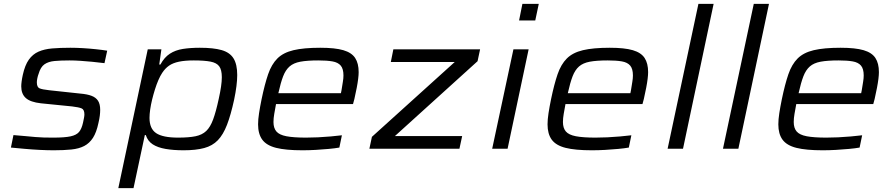

<svg xmlns="http://www.w3.org/2000/svg" viewBox="-20 -763 4579 985"><path d="M256 8Q223 8 183.5 6Q144 4 105.5 0.5Q67 -3 36 -6L49 -70Q86 -67 113 -64.5Q140 -62 162 -60Q184 -58 205.5 -57.5Q227 -57 254 -57Q312 -57 342 -63.5Q372 -70 385.5 -86Q399 -102 406 -134Q409 -148 411 -158.5Q413 -169 413 -176Q413 -201 398.5 -207Q384 -213 350 -217L190 -233Q136 -239 112.5 -260Q89 -281 89 -320Q89 -330 91 -345.5Q93 -361 97 -379Q108 -429 128 -457Q148 -485 177.5 -498Q207 -511 247.5 -514.5Q288 -518 341 -518Q371 -518 405 -516Q439 -514 472 -510.5Q505 -507 530 -503L516 -439Q485 -443 453.5 -446Q422 -449 392.5 -451Q363 -453 336 -453Q291 -453 259.5 -450Q228 -447 208 -433Q188 -419 178 -384Q174 -374 171.5 -361.5Q169 -349 169 -341Q169 -316 182.5 -310Q196 -304 233 -300L391 -283Q427 -280 449.5 -271.5Q472 -263 483 -246Q494 -229 494 -199Q494 -186 492 -169.5Q490 -153 485 -132Q475 -84 457 -56Q439 -28 412 -14Q385 0 346 4Q307 8 256 8Z M587 202 738 -510H808L797 -432H803Q823 -469 851.5 -487.5Q880 -506 918.5 -512Q957 -518 1005 -518Q1075 -518 1117 -506Q1159 -494 1178 -463.5Q1197 -433 1197 -378Q1197 -353 1193 -321Q1189 -289 1181 -251Q1164 -173 1144.5 -122.5Q1125 -72 1097.5 -43.5Q1070 -15 1027.5 -3.5Q985 8 922 8Q870 8 829.5 1Q789 -6 763.5 -22.5Q738 -39 728 -70H723L665 202ZM894 -57Q949 -57 983 -64Q1017 -71 1038 -91Q1059 -111 1073.5 -150.5Q1088 -190 1102 -255Q1110 -291 1114 -318.5Q1118 -346 1118 -367Q1118 -405 1104.5 -423Q1091 -441 1059.5 -447Q1028 -453 974 -453Q929 -453 898 -446.5Q867 -440 847 -426Q827 -412 812 -389Q802 -374 792.5 -352Q783 -330 775 -304.5Q767 -279 760.5 -252.5Q754 -226 750.5 -201.5Q747 -177 747 -158Q747 -103 781 -80Q815 -57 894 -57Z M1532 8Q1446 8 1396.5 -4.5Q1347 -17 1325.5 -46.5Q1304 -76 1304 -125Q1304 -150 1309 -182.5Q1314 -215 1322 -254Q1338 -331 1355.5 -382Q1373 -433 1403 -463Q1433 -493 1485.5 -505.5Q1538 -518 1623 -518Q1699 -518 1741.5 -505.5Q1784 -493 1802 -465.5Q1820 -438 1820 -393Q1820 -379 1817.5 -358.5Q1815 -338 1810 -312Q1805 -286 1798 -255L1791 -229H1396Q1391 -202 1387 -179Q1383 -156 1383 -137Q1383 -106 1398 -88.5Q1413 -71 1449.5 -64Q1486 -57 1550 -57Q1578 -57 1611 -58.5Q1644 -60 1676.5 -63Q1709 -66 1734 -69L1721 -6Q1699 -2 1666.5 1Q1634 4 1599.5 6Q1565 8 1532 8ZM1408 -285H1729L1732 -300Q1736 -326 1739 -343.5Q1742 -361 1742 -376Q1742 -410 1728 -426.5Q1714 -443 1685.5 -448Q1657 -453 1613 -453Q1556 -453 1521 -446.5Q1486 -440 1465.5 -422Q1445 -404 1432.5 -371.5Q1420 -339 1408 -285Z M1875 0 1888 -61 2313 -445H1985L1998 -510H2443L2430 -449L2006 -65H2351L2337 0Z M2643 -658 2660 -743H2744L2726 -658ZM2505 0 2614 -510H2692L2584 0Z M3017 8Q2931 8 2881.5 -4.5Q2832 -17 2810.5 -46.5Q2789 -76 2789 -125Q2789 -150 2794 -182.5Q2799 -215 2807 -254Q2823 -331 2840.5 -382Q2858 -433 2888 -463Q2918 -493 2970.5 -505.5Q3023 -518 3108 -518Q3184 -518 3226.5 -505.5Q3269 -493 3287 -465.5Q3305 -438 3305 -393Q3305 -379 3302.5 -358.5Q3300 -338 3295 -312Q3290 -286 3283 -255L3276 -229H2881Q2876 -202 2872 -179Q2868 -156 2868 -137Q2868 -106 2883 -88.5Q2898 -71 2934.5 -64Q2971 -57 3035 -57Q3063 -57 3096 -58.5Q3129 -60 3161.5 -63Q3194 -66 3219 -69L3206 -6Q3184 -2 3151.5 1Q3119 4 3084.5 6Q3050 8 3017 8ZM2893 -285H3214L3217 -300Q3221 -326 3224 -343.5Q3227 -361 3227 -376Q3227 -410 3213 -426.5Q3199 -443 3170.5 -448Q3142 -453 3098 -453Q3041 -453 3006 -446.5Q2971 -440 2950.5 -422Q2930 -404 2917.5 -371.5Q2905 -339 2893 -285Z M3405 0 3563 -743H3641L3484 0Z M3689 0 3847 -743H3925L3768 0Z M4201 8Q4115 8 4065.5 -4.5Q4016 -17 3994.5 -46.5Q3973 -76 3973 -125Q3973 -150 3978 -182.5Q3983 -215 3991 -254Q4007 -331 4024.5 -382Q4042 -433 4072 -463Q4102 -493 4154.5 -505.5Q4207 -518 4292 -518Q4368 -518 4410.5 -505.5Q4453 -493 4471 -465.5Q4489 -438 4489 -393Q4489 -379 4486.5 -358.5Q4484 -338 4479 -312Q4474 -286 4467 -255L4460 -229H4065Q4060 -202 4056 -179Q4052 -156 4052 -137Q4052 -106 4067 -88.5Q4082 -71 4118.5 -64Q4155 -57 4219 -57Q4247 -57 4280 -58.5Q4313 -60 4345.5 -63Q4378 -66 4403 -69L4390 -6Q4368 -2 4335.5 1Q4303 4 4268.5 6Q4234 8 4201 8ZM4077 -285H4398L4401 -300Q4405 -326 4408 -343.5Q4411 -361 4411 -376Q4411 -410 4397 -426.5Q4383 -443 4354.5 -448Q4326 -453 4282 -453Q4225 -453 4190 -446.5Q4155 -440 4134.5 -422Q4114 -404 4101.5 -371.5Q4089 -339 4077 -285Z"/></svg>

Font: Saira Expanded
Style: Italic
Weight: 400
Width: 7
Italic angle: -12°
Designer: Hector Gatti with collaboration of the Omnibus-Type team
Foundry: Omnibus-Type
Version: Version 1.101